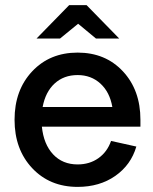

<svg xmlns="http://www.w3.org/2000/svg" viewBox="-20 -724 601 752"><path d="M530 -255V-228H144Q151 -159 188 -119.5Q225 -80 284 -80Q331 -80 365.5 -104.5Q400 -129 415 -172L514 -150Q493 -78 431.5 -35Q370 8 284 8Q175 8 106 -65.5Q37 -139 37 -255Q37 -371 106 -444.5Q175 -518 284 -518Q393 -518 461.5 -444.5Q530 -371 530 -255ZM123 -573 251 -704H319L447 -573H356L286 -631L215 -573ZM147 -305H420Q410 -363 373.5 -396.5Q337 -430 284 -430Q230 -430 194 -397Q158 -364 147 -305Z"/></svg>

Font: LT Superior Semi-bold
Style: Regular
Weight: 600
Designer: Daniel Lyons
Foundry: LyonsType
Version: Version 1.0